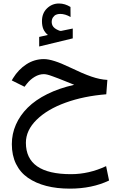

<svg xmlns="http://www.w3.org/2000/svg" viewBox="-20 -758 698 1108"><path d="M408.2 -268.6Q391.1 -275.4 363.8 -286.6Q330.1 -300.3 317.1 -305.2Q304.2 -310.1 283.7 -317.6Q263.2 -325.2 252.2 -327.6Q241.2 -330.1 232.9 -330.1Q206.1 -330.1 179.9 -314.5Q153.8 -298.8 134.8 -274.4L121.6 -257.3L47.9 -293.9L55.2 -306.6Q86.9 -357.9 133.1 -387.5Q179.2 -417 233.4 -417Q284.2 -417 381.3 -370.1Q458 -333 507.8 -315.9Q557.6 -298.8 599.6 -296.9L593.3 -213.9Q463.4 -203.6 358.2 -165.5Q252.9 -127.4 191.2 -66.7Q129.4 -5.9 129.4 65.9Q129.4 247.1 389.6 247.1Q493.7 247.1 592.3 200.7L609.4 283.7Q511.2 330.6 382.8 330.6Q307.6 330.6 247.1 314.9Q186.5 299.3 141.6 268.3Q96.7 237.3 72.5 188Q48.3 138.7 48.3 73.7Q48.3 14.6 71.8 -38.8Q95.2 -92.3 139.9 -136.7Q184.6 -181.2 252.9 -215.1Q321.3 -249 408.2 -268.6ZM256.3 -556.2Q238.3 -571.3 230.2 -590.1Q222.2 -608.9 222.2 -636.2Q222.2 -681.6 251.2 -709.7Q280.3 -737.8 320.3 -737.8Q337.9 -737.8 354.5 -732.7Q371.1 -727.5 386.7 -717.8L387.2 -659.7Q356.9 -677.7 327.1 -677.7Q314 -677.7 303.5 -673.1Q293 -668.5 285.6 -657.5Q278.3 -646.5 278.3 -629.9Q278.8 -619.1 283 -610.6Q287.1 -602.1 296.6 -594.7Q306.2 -587.4 321.3 -581.5Q324.2 -580.6 326.4 -580.1Q328.6 -579.6 331.1 -579.6Q331.5 -579.6 332.3 -579.6Q333 -579.6 333.5 -579.8Q334 -580.1 335 -580.1Q347.2 -582.5 369.6 -587.2Q392.1 -591.8 399.9 -593.3V-536.6L206.1 -489.7V-544.9Z"/></svg>

Font: Vazir FD
Style: FD
Weight: 400
Foundry: Based on Dejavu fonts, by Saber Rastikerdar
Version: Version 26.0.0